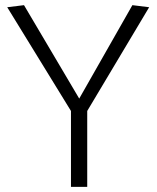

<svg xmlns="http://www.w3.org/2000/svg" viewBox="-20 -724 608 744"><path d="M255 0V-294L8 -696L73 -704L287 -342L493 -704L558 -696L318 -294V0Z"/></svg>

Font: Georama ExtraCondensed Thin Light
Style: Regular
Weight: 300
Version: Version 1.001